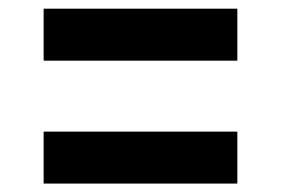

<svg xmlns="http://www.w3.org/2000/svg" viewBox="-20 -560 660 451"><path d="M82.5 -539.6H537.5V-417.5H82.5ZM82.5 -250.8H537.5V-128.8H82.5Z"/></svg>

Font: Monaspace Xenon Var ExtraLight
Style: Regular
Weight: 200
Designer: Riley Cran and the Lettermatic Team
Version: Version 1.200 (Monaspace Xenon Var)